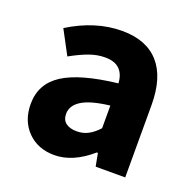

<svg xmlns="http://www.w3.org/2000/svg" viewBox="-109 -688 816 812"><g transform="rotate(20 299.0 -282.0)"><path d="M49 -156Q49 -246 125 -295.5Q201 -345 368 -364Q366 -404 344 -426Q322 -448 278 -448Q243 -448 207 -435Q171 -422 126 -397L69 -504Q188 -578 308 -578Q417 -578 474 -514Q531 -450 531 -325V0H398L387 -58H382Q299 14 216 14Q142 14 95.5 -33Q49 -80 49 -156ZM368 -162V-264Q282 -254 243 -229.5Q204 -205 204 -168Q204 -140 222 -126.5Q240 -113 271 -113Q299 -113 322 -125Q345 -137 368 -162Z"/></g></svg>

Font: Merged Yaku Han JP ExtraBold
Style: Regular
Weight: 800
Designer: Ryoko NISHIZUKA 西塚涼子 (kana, bopomofo & ideographs); Paul D. Hunt (Latin, Greek & Cyrillic); Sandoll Communications 산돌커뮤니
Foundry: Adobe
Version: Version 2.004